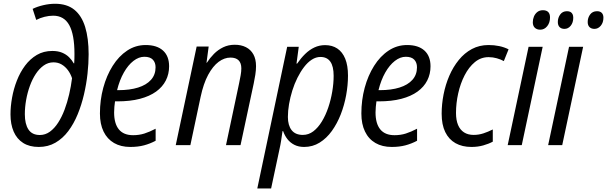

<svg xmlns="http://www.w3.org/2000/svg" viewBox="-20 -790 3304 1045"><path d="M190.9 9.8Q140.1 9.8 106 -12Q71.8 -33.7 54.4 -73.7Q37.1 -113.8 37.1 -167.5Q37.1 -210.9 45.7 -258.5Q54.2 -306.2 71.8 -351.3Q89.4 -396.5 116.5 -432.9Q143.6 -469.2 180.4 -491Q217.3 -512.7 264.6 -512.7Q295.4 -512.7 317.9 -503.4Q340.3 -494.1 356 -478.5Q371.6 -462.9 381.3 -445.3H383.8Q384.8 -457.5 385 -471.4Q385.3 -485.4 385.3 -496.1Q385.3 -602.1 356.9 -653.3Q328.6 -704.6 269.5 -704.6Q246.6 -704.6 222.4 -698.5Q198.2 -692.4 177.2 -681.6L157.7 -741.7Q182.1 -753.9 215.1 -761.7Q248 -769.5 279.8 -769.5Q344.2 -769.5 384.3 -737.3Q424.3 -705.1 443.4 -643.6Q462.4 -582 462.4 -494.6Q462.4 -444.8 456.3 -388.7Q450.2 -332.5 437 -275.9Q423.8 -219.2 402.8 -168Q381.8 -116.7 351.8 -76.7Q321.8 -36.6 281.7 -13.4Q241.7 9.8 190.9 9.8ZM196.8 -55.2Q226.6 -55.2 251.5 -73.2Q276.4 -91.3 296.4 -122.3Q316.4 -153.3 331.3 -192.9Q346.2 -232.4 356.4 -276.6Q366.7 -320.8 372.1 -364.3Q363.8 -389.2 349.4 -408.4Q335 -427.7 315.4 -439.2Q295.9 -450.7 271 -450.7Q242.2 -450.7 218 -433.6Q193.8 -416.5 174.8 -387.7Q155.8 -358.9 142.6 -322.5Q129.4 -286.1 122.3 -246.3Q115.2 -206.5 115.2 -168.5Q115.2 -114.7 135 -85Q154.8 -55.2 196.8 -55.2Z M689 9.8Q637.7 9.8 600.6 -11.7Q563.5 -33.2 543.7 -74Q523.9 -114.7 523.9 -172.4Q523.9 -245.1 542 -312Q560.1 -378.9 593.3 -431.6Q626.5 -484.4 672.1 -514.6Q717.8 -544.9 772.9 -544.9Q834 -544.9 867.2 -514.9Q900.4 -484.9 900.4 -429.2Q900.4 -387.2 882.6 -352.1Q864.7 -316.9 829.6 -291.5Q794.4 -266.1 741.7 -252.2Q689 -238.3 618.7 -238.3H606Q604 -224.1 602.5 -208.5Q601.1 -192.9 601.1 -178.2Q601.1 -117.2 627 -85.7Q652.8 -54.2 704.6 -54.2Q737.3 -54.2 765.9 -63.2Q794.4 -72.3 827.1 -89.4V-23.9Q796.9 -7.8 763.9 1Q731 9.8 689 9.8ZM617.2 -299.3H624.5Q686.5 -299.3 731.7 -313.5Q776.9 -327.6 801.8 -355.5Q826.7 -383.3 826.7 -423.8Q826.7 -449.7 811.8 -465.3Q796.9 -481 765.6 -481Q735.4 -481 706.3 -458.5Q677.2 -436 654.1 -395.3Q630.9 -354.5 617.2 -299.3Z M936.5 0 1050.3 -536.6H1115.7L1104 -448.7H1106Q1122.6 -474.6 1144.5 -496.8Q1166.5 -519 1194.8 -532.7Q1223.1 -546.4 1257.8 -546.4Q1292.5 -546.4 1318.6 -533.2Q1344.7 -520 1359.1 -494.1Q1373.5 -468.3 1373.5 -429.7Q1373.5 -408.2 1369.6 -382.8Q1365.7 -357.4 1360.8 -335L1289.1 0H1210L1281.2 -335.9Q1286.1 -359.4 1289.8 -380.1Q1293.5 -400.9 1293.5 -418Q1293.5 -446.8 1278.6 -461.7Q1263.7 -476.6 1234.4 -476.6Q1201.2 -476.6 1169.9 -453.4Q1138.7 -430.2 1113 -382.8Q1087.4 -335.4 1071.8 -262.2L1016.1 0Z M1380.4 235.8 1543 -535.2H1606L1593.8 -443.8H1597.2Q1617.7 -473.6 1640.9 -496.3Q1664.1 -519 1691.2 -531.7Q1718.3 -544.4 1749.5 -544.4Q1788.1 -544.4 1815.9 -525.9Q1843.8 -507.3 1858.9 -470.5Q1874 -433.6 1874 -378.4Q1874 -326.7 1864 -272Q1854 -217.3 1834.5 -167.2Q1814.9 -117.2 1786.1 -77.1Q1757.3 -37.1 1719.5 -13.7Q1681.6 9.8 1635.3 9.8Q1605 9.8 1582.3 -1.7Q1559.6 -13.2 1544.4 -32.7Q1529.3 -52.2 1521 -76.2H1517.6Q1514.6 -54.7 1510.5 -27.3Q1506.3 0 1501.5 20.5L1455.6 235.8ZM1628.4 -55.7Q1659.7 -55.7 1685.5 -75.4Q1711.4 -95.2 1731.9 -128.9Q1752.4 -162.6 1766.6 -204.6Q1780.8 -246.6 1788.3 -291.3Q1795.9 -335.9 1795.9 -377.4Q1795.9 -429.2 1777.8 -454.6Q1759.8 -480 1724.1 -480Q1699.7 -480 1677 -465.3Q1654.3 -450.7 1634.8 -425Q1615.2 -399.4 1598.9 -366.7Q1582.5 -334 1571 -297.1Q1559.6 -260.3 1553.2 -223.4Q1546.9 -186.5 1546.9 -153.3Q1546.9 -107.9 1567.1 -81.8Q1587.4 -55.7 1628.4 -55.7Z M2111.8 9.8Q2060.5 9.8 2023.4 -11.7Q1986.3 -33.2 1966.6 -74Q1946.8 -114.7 1946.8 -172.4Q1946.8 -245.1 1964.8 -312Q1982.9 -378.9 2016.1 -431.6Q2049.3 -484.4 2095 -514.6Q2140.6 -544.9 2195.8 -544.9Q2256.8 -544.9 2290 -514.9Q2323.2 -484.9 2323.2 -429.2Q2323.2 -387.2 2305.4 -352.1Q2287.6 -316.9 2252.4 -291.5Q2217.3 -266.1 2164.6 -252.2Q2111.8 -238.3 2041.5 -238.3H2028.8Q2026.9 -224.1 2025.4 -208.5Q2023.9 -192.9 2023.9 -178.2Q2023.9 -117.2 2049.8 -85.7Q2075.7 -54.2 2127.4 -54.2Q2160.2 -54.2 2188.7 -63.2Q2217.3 -72.3 2250 -89.4V-23.9Q2219.7 -7.8 2186.8 1Q2153.8 9.8 2111.8 9.8ZM2040 -299.3H2047.4Q2109.4 -299.3 2154.5 -313.5Q2199.7 -327.6 2224.6 -355.5Q2249.5 -383.3 2249.5 -423.8Q2249.5 -449.7 2234.6 -465.3Q2219.7 -481 2188.5 -481Q2158.2 -481 2129.2 -458.5Q2100.1 -436 2076.9 -395.3Q2053.7 -354.5 2040 -299.3Z M2545.9 9.8Q2495.6 9.8 2459.2 -10.7Q2422.9 -31.2 2403.3 -71.3Q2383.8 -111.3 2383.8 -170.9Q2383.8 -223.1 2394.3 -276.4Q2404.8 -329.6 2425.5 -377.7Q2446.3 -425.8 2477.1 -463.6Q2507.8 -501.5 2548.3 -523.2Q2588.9 -544.9 2639.2 -544.9Q2669.4 -544.9 2697.3 -539.1Q2725.1 -533.2 2748 -521.5L2722.2 -457.5Q2705.6 -466.8 2683.8 -472.9Q2662.1 -479 2639.2 -479Q2597.2 -479 2564.5 -451.9Q2531.7 -424.8 2508.8 -380.1Q2485.8 -335.4 2473.9 -282Q2461.9 -228.5 2461.9 -175.3Q2461.9 -136.2 2473.1 -109.6Q2484.4 -83 2505.9 -69.3Q2527.3 -55.7 2558.1 -55.7Q2585 -55.7 2610.6 -64Q2636.2 -72.3 2662.1 -85.4V-19Q2639.6 -6.8 2609.9 1.5Q2580.1 9.8 2545.9 9.8Z M2743.2 0 2856.9 -535.2H2933.6L2819.8 0ZM2920.4 -628.4Q2901.9 -628.4 2890.9 -638.9Q2879.9 -649.4 2879.9 -668.9Q2879.9 -685.5 2886.2 -700.4Q2892.6 -715.3 2904.8 -724.9Q2917 -734.4 2935.1 -734.4Q2954.1 -734.4 2963.9 -724.4Q2973.6 -714.4 2973.6 -695.3Q2973.6 -666.5 2958.3 -647.5Q2942.9 -628.4 2920.4 -628.4Z M2963.4 0 3077.1 -535.2H3153.8L3040 0ZM3215.3 -632.8Q3198.7 -632.8 3188.7 -642.3Q3178.7 -651.9 3178.7 -670.4Q3178.7 -693.4 3191.9 -711.2Q3205.1 -729 3229.5 -729Q3246.6 -729 3255.4 -719.7Q3264.2 -710.4 3264.2 -693.8Q3264.2 -667 3249.8 -649.9Q3235.4 -632.8 3215.3 -632.8ZM3052.2 -632.8Q3035.6 -632.8 3025.9 -642.3Q3016.1 -651.9 3016.1 -670.4Q3016.1 -693.4 3029.1 -711.2Q3042 -729 3065.9 -729Q3077.6 -729 3085 -724.9Q3092.3 -720.7 3096.2 -712.9Q3100.1 -705.1 3100.1 -693.8Q3100.1 -667 3086.2 -649.9Q3072.3 -632.8 3052.2 -632.8Z"/></svg>

Font: Open Sans SemiCondensed
Style: Italic
Weight: 400
Width: 4
Italic angle: -12°
Designer: Monotype Design Team
Foundry: Monotype Imaging Inc.
Version: Version 3.000